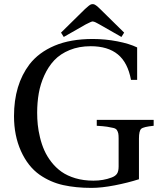

<svg xmlns="http://www.w3.org/2000/svg" viewBox="-20 -896 774 931"><path d="M275.9 -737.8 392.1 -852.1Q413.6 -872.1 421.9 -875Q425.8 -876 429.2 -876Q431.2 -876 433.1 -875.7Q435.1 -875.5 437.3 -874.5Q439.5 -873.5 441.2 -872.6Q442.9 -871.6 445.3 -869.9Q447.8 -868.2 449.2 -867.2Q450.7 -866.2 453.4 -863.8Q456.1 -861.3 457.3 -860.1Q458.5 -858.9 461.7 -856Q464.8 -853 465.8 -852.1L582 -737.8L568.8 -716.8L461.9 -777.8Q459 -779.3 452.9 -782.7Q446.8 -786.1 443.6 -787.6Q440.4 -789.1 436.3 -790.5Q432.1 -792 429.2 -792Q423.3 -792 396 -777.8L289.1 -716.8ZM47.9 -333Q47.9 -484.9 123 -584Q168 -642.1 244.9 -674.6Q321.8 -707 430.2 -707Q489.7 -707 548.8 -695.6Q607.9 -684.1 645 -666V-508.8H615.2Q599.6 -592.8 551.3 -632.3Q502.9 -671.9 419.9 -671.9Q362.8 -671.9 317.6 -653.3Q272.5 -634.8 243.4 -604Q214.4 -573.2 195.1 -530.8Q175.8 -488.3 168 -443.6Q160.2 -398.9 160.2 -349.1Q160.2 -319.8 163.1 -291.3Q166 -262.7 174.1 -229.2Q182.1 -195.8 195.1 -166.7Q208 -137.7 229.2 -110.4Q250.5 -83 278.3 -63.2Q306.2 -43.5 345.7 -31.7Q385.3 -20 433.1 -20Q481 -20 521 -35.2Q538.6 -41.5 546.9 -53Q555.2 -64.5 555.2 -88.9V-224.1Q555.2 -240.7 553.5 -249Q551.8 -257.3 547.1 -264.9Q542.5 -272.5 529.8 -275.6Q517.1 -278.8 499.5 -281.5Q481.9 -284.2 449.2 -286.1V-314.9H725.1V-286.1Q675.8 -281.2 664.8 -271.5Q653.8 -261.7 653.8 -224.1V-26.9Q600.6 -9.8 536.4 2.7Q472.2 15.1 423.8 15.1Q348.1 15.1 286.4 1.5Q224.6 -12.2 171.9 -48.8Q115.2 -88.9 81.5 -163.8Q47.9 -238.8 47.9 -333Z"/></svg>

Font: Heuristica
Style: Regular
Weight: 400
Version: Version 1.0.2